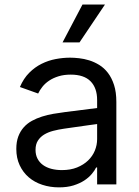

<svg xmlns="http://www.w3.org/2000/svg" viewBox="-20 -804 604 837"><path d="M237.2 12.8Q198.5 12.8 164.4 1.6Q130.3 -9.6 105.3 -31.1Q80.3 -52.6 65.7 -83.8Q51.1 -115.1 51.1 -154.8Q51.1 -186.1 59.8 -209.2Q68.5 -232.2 83.6 -249.1Q98.7 -266 119.1 -277.2Q139.6 -288.4 163 -295.8Q186.4 -303.3 212 -307.7Q237.6 -312.1 262.8 -315.3L403.4 -333.1V-367.9Q403.4 -420.5 374.8 -449.6Q346.2 -478.7 288.4 -478.7Q258.5 -478.7 235.1 -471.4Q211.6 -464.1 194.2 -452.4Q176.8 -440.7 165.1 -426Q153.4 -411.2 146.3 -396.3L66.8 -424.7Q82.7 -462 107.4 -486.7Q132.1 -511.4 161.4 -525.9Q190.7 -540.5 222.7 -546.5Q254.6 -552.6 285.5 -552.6Q302.9 -552.6 324.6 -550.2Q346.2 -547.9 368.6 -541Q391 -534.1 412.5 -521Q433.9 -507.8 450.5 -486.3Q467 -464.8 477.1 -433.8Q487.2 -402.7 487.2 -359.4V0H403.4V-73.9H399.1Q392.8 -60.7 380 -45.5Q367.2 -30.2 347.5 -17.2Q327.8 -4.3 300.4 4.3Q273.1 12.8 237.2 12.8ZM250 -62.5Q287.3 -62.5 315.9 -74Q344.5 -85.6 364 -104.4Q383.5 -123.2 393.5 -147.5Q403.4 -171.9 403.4 -197.4V-263.5L258.5 -242.9Q234 -239.3 211.6 -233.5Q189.3 -227.6 172.2 -217.2Q155.2 -206.7 145.1 -190.7Q134.9 -174.7 134.9 -150.6Q134.9 -128.9 143.5 -112.4Q152 -95.9 167.4 -84.7Q182.9 -73.5 204 -68Q225.1 -62.5 250 -62.5ZM326.7 -619.3H252.8L339.5 -784.1H437.5Z"/></svg>

Font: Linik Sans
Style: Regular
Weight: 400
Designer: Rasmus Andersson (font), Marc Monis (original base), Kil Hyung-jin (Pretendard portions), Cristiano Sobral (main changes
Foundry: rsms
Version: Version 3.018;May 31, 2022;FontCreator 14.0.0.2814 64-bit; t